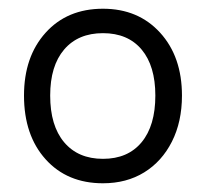

<svg xmlns="http://www.w3.org/2000/svg" viewBox="-20 -675 471 440"><path d="M35 -456Q35 -545 84.5 -600Q134 -655 216 -655Q297 -655 347 -600Q397 -545 397 -456Q397 -396 374 -350.5Q351 -305 310.5 -280Q270 -255 216 -255Q134 -255 84.5 -310Q35 -365 35 -456ZM336 -456Q336 -524 304.5 -561.5Q273 -599 216 -599Q159 -599 127 -561.5Q95 -524 95 -456Q95 -387 127 -349Q159 -311 216 -311Q273 -311 304.5 -349Q336 -387 336 -456Z"/></svg>

Font: Overused Grotesk Book
Style: Regular
Weight: 350
Version: Version 0.003